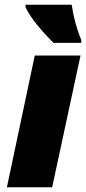

<svg xmlns="http://www.w3.org/2000/svg" viewBox="-20 -786 361 806"><path d="M126 -553H318L199 0H9ZM87 -756V-766H281Q292 -689 321 -618V-606H205Q168 -642 135.5 -682Q103 -722 87 -756Z"/></svg>

Font: Noto Sans Display Black
Style: Italic
Weight: 900
Italic angle: -12°
Designer: Monotype Design team
Foundry: Monotype Imaging Inc.
Version: Version 1.000